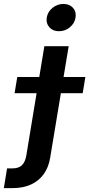

<svg xmlns="http://www.w3.org/2000/svg" viewBox="-126 -759 457 983"><path d="M101.1 -522.5H225.6L130.9 48.3Q123 97.2 98.1 132.1Q73.2 167 33 185.5Q-7.3 204.1 -61.5 204.1H-106.4L-89.8 103H-61.5Q-30.3 103 -13.7 86.9Q2.9 70.8 8.8 36.6ZM-51.3 -281.7 -37.6 -364.7H311L297.4 -281.7ZM175.8 -599.1Q144.5 -599.1 126.7 -619.4Q108.9 -639.6 113.3 -668.9Q118.2 -698.7 142.8 -718.8Q167.5 -738.8 198.7 -738.8Q230 -738.8 247.8 -718.8Q265.6 -698.7 260.7 -668.9Q256.3 -639.6 231.7 -619.4Q207 -599.1 175.8 -599.1Z"/></svg>

Font: Inter 28pt SemiBold
Style: Italic
Weight: 600
Italic angle: -9.3988°
Designer: Rasmus Andersson
Foundry: rsms
Version: Version 4.001;git-66647c0bb